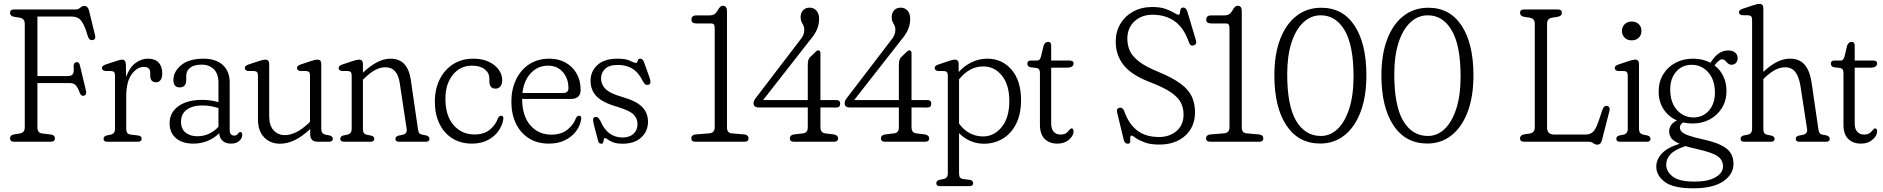

<svg xmlns="http://www.w3.org/2000/svg" viewBox="-20 -750 9966 1016"><path d="M381.5 -700Q394.5 -700 404.5 -709.2Q414.5 -718.5 426.5 -718.5Q444.5 -718.5 451 -694.5L483 -563.5Q489 -541 470 -538Q453 -534.5 445.5 -556.5Q432.5 -600.5 420.2 -623.5Q408 -646.5 393.5 -654.5Q379 -662.5 357.5 -662.5H178V-347.5H339Q359 -347.5 365.8 -358.8Q372.5 -370 369.5 -397Q369 -419 384 -421Q399 -423 403 -403.5L435 -270Q439.5 -248 425 -243.5Q410 -239.5 402 -258.5Q392 -286.5 381.2 -298.5Q370.5 -310.5 349 -310.5H178V-76Q178 -47.5 201.5 -44L251 -38Q270.5 -34.5 270.5 -18Q270.5 0 248.5 0H55Q33 0 33 -18Q33 -34 52.5 -38.5L87 -44Q111 -49 111 -76V-624Q111 -650.5 87 -656L52.5 -661.5Q33 -666 33 -682Q33 -700 55 -700Z M646 -410.5 647.5 -342.5Q664 -391 695.2 -415.2Q726.5 -439.5 763.5 -439.5Q799.5 -439.5 819 -419.2Q838.5 -399 838.5 -361.5Q838.5 -338 829.5 -326.2Q820.5 -314.5 806 -314.5Q775 -314.5 775 -350.5V-364Q775 -396 741.5 -396Q705 -396 676.5 -356.5Q648 -317 648 -240.5V-68Q648 -54.5 653.5 -46.8Q659 -39 674 -37.5L711.5 -33Q729.5 -31 729.5 -15.5Q729.5 0 709.5 0H547.5Q528 0 528 -15.5Q528 -28 543.5 -33L565.5 -37.5Q588.5 -42 588.5 -68V-349Q588.5 -362 584.5 -367.5Q580.5 -373 570.5 -374L535.5 -374.5Q519.5 -377.5 519.5 -390Q519.5 -402 538.5 -408.5L595 -427Q617 -434.5 626.5 -434.5Q644.5 -434.5 646 -410.5Z M877.5 -97.5Q877.5 -154.5 924 -188Q970.5 -221.5 1049 -221.5Q1095 -221.5 1136 -209.5V-312.5Q1136 -359 1111.8 -383.5Q1087.5 -408 1046.5 -408Q1006.5 -408 986 -391.5Q965.5 -375 965.5 -349V-328Q965.5 -287.5 930.5 -287.5Q913 -287.5 905.2 -298.5Q897.5 -309.5 897.5 -326Q897.5 -371 938.8 -405.2Q980 -439.5 1058 -439.5Q1121.5 -439.5 1158.5 -406.5Q1195.5 -373.5 1195.5 -313V-62.5Q1195.5 -32.5 1220 -32.5Q1233.5 -32.5 1240.5 -44Q1246 -51.5 1251 -51.5Q1262 -51.5 1262 -36.5Q1262 -18.5 1246 -4.2Q1230 10 1202.5 10Q1174.5 10 1158 -4.8Q1141.5 -19.5 1140 -45Q1114 -19 1078.8 -4.5Q1043.5 10 1003 10Q945 10 911.2 -18.8Q877.5 -47.5 877.5 -97.5ZM938 -106Q938 -67 962.5 -48Q987 -29 1024 -29Q1089 -29 1136 -79V-178Q1116.5 -184.5 1095.2 -188.2Q1074 -192 1050.5 -192Q998.5 -192 968.2 -169.5Q938 -147 938 -106Z M1345 -119V-349Q1345 -362 1340.8 -367.5Q1336.5 -373 1326.5 -374L1291.5 -374.5Q1275.5 -377.5 1275.5 -390Q1275.5 -402 1294.5 -408.5L1350.5 -427Q1364 -431.5 1371 -433Q1378 -434.5 1383.5 -434.5Q1404.5 -434.5 1404.5 -411.5V-134.5Q1404.5 -86 1427.8 -60.5Q1451 -35 1488 -35Q1515 -35 1546.5 -50Q1578 -65 1613.5 -98.5L1620.5 -105.5V-349Q1620.5 -362 1616.5 -367.5Q1612.5 -373 1602 -374L1567.5 -374.5Q1551.5 -377.5 1551.5 -390Q1551.5 -402 1570 -408.5L1626 -427Q1639.5 -431.5 1646.5 -433Q1653.5 -434.5 1659.5 -434.5Q1680 -434.5 1680 -411.5V-68Q1680 -42 1703 -37.5L1725.5 -33Q1741 -28 1741 -15.5Q1741 0 1721.5 0H1660.5Q1621.5 0 1621.5 -40.5V-67.5Q1539.5 10.5 1462.5 10.5Q1410.5 10.5 1377.8 -23.2Q1345 -57 1345 -119Z M1900.5 -411.5V-365.5Q1979 -439.5 2045.5 -439.5Q2094.5 -439.5 2120.5 -409.8Q2146.5 -380 2153.5 -330L2191.5 -68Q2193.5 -54 2197.5 -47Q2201.5 -40 2214.5 -37.5L2237 -33Q2252.5 -27.5 2252.5 -15.5Q2252.5 0 2233 0H2091Q2072.5 0 2072.5 -15.5Q2072.5 -27.5 2087 -32L2109.5 -36.5Q2136 -42 2132 -67L2095.5 -309.5Q2089.5 -350.5 2071 -372.2Q2052.5 -394 2019 -394Q1993 -394 1966 -380Q1939 -366 1907 -334.5L1900.5 -328V-68Q1900.5 -53.5 1905.5 -46.2Q1910.5 -39 1923.5 -36.5L1946 -32Q1960.5 -27.5 1960.5 -15.5Q1960.5 0 1941.5 0H1800Q1780.5 0 1780.5 -15.5Q1780.5 -28 1796 -33L1818 -37.5Q1841 -42 1841 -68V-349Q1841 -362 1837 -367.5Q1833 -373 1823 -374L1788 -374.5Q1772 -377.5 1772 -390Q1772 -402 1791 -408.5L1846.5 -427Q1860 -431.5 1867.2 -433Q1874.5 -434.5 1880 -434.5Q1900.5 -434.5 1900.5 -411.5Z M2637.5 -326.5Q2637.5 -304.5 2627.8 -292.8Q2618 -281 2602.5 -281Q2569.5 -281 2569.5 -320.5V-334Q2569.5 -364 2545.2 -383.2Q2521 -402.5 2477 -402.5Q2415 -402.5 2376 -353.8Q2337 -305 2337 -228Q2337 -137.5 2380.2 -88Q2423.5 -38.5 2490.5 -38.5Q2543 -38.5 2573.5 -65Q2604 -91.5 2615 -124.5Q2622 -137.5 2631.5 -137.5Q2645.5 -137.5 2643.5 -120Q2638.5 -86.5 2617.5 -56.8Q2596.5 -27 2560.8 -8.5Q2525 10 2477 10Q2417.5 10 2373.2 -18Q2329 -46 2305 -96Q2281 -146 2281 -212Q2281 -277 2306 -328.5Q2331 -380 2377 -409.8Q2423 -439.5 2485 -439.5Q2532.5 -439.5 2566.5 -423.2Q2600.5 -407 2619 -381.2Q2637.5 -355.5 2637.5 -326.5Z M3052.5 -275Q3052.5 -226.5 3001.5 -226.5H2743Q2743.5 -136 2786.5 -86.8Q2829.5 -37.5 2897.5 -37.5Q2950 -37.5 2983 -64.2Q3016 -91 3027.5 -124.5Q3034 -137.5 3044 -137.5Q3057.5 -137.5 3055.5 -120Q3051 -86.5 3029.2 -56.8Q3007.5 -27 2970.8 -8.5Q2934 10 2885 10Q2823.5 10 2778.8 -18.2Q2734 -46.5 2710 -96.5Q2686 -146.5 2686 -212Q2686 -277 2710.5 -328.5Q2735 -380 2780.2 -409.8Q2825.5 -439.5 2888 -439.5Q2935.5 -439.5 2972.8 -418.8Q3010 -398 3031.2 -361Q3052.5 -324 3052.5 -275ZM2880 -402.5Q2826 -402.5 2789 -363Q2752 -323.5 2744.5 -258H2961Q2988 -258 2988 -284Q2988 -334.5 2958.5 -368.5Q2929 -402.5 2880 -402.5Z M3274.5 -22.5Q3311.5 -22.5 3332.5 -42.2Q3353.5 -62 3353.5 -93Q3353.5 -123.5 3332.5 -144.2Q3311.5 -165 3251.5 -183Q3168.5 -207 3136.8 -240.2Q3105 -273.5 3105 -322.5Q3105 -372 3141.2 -405.8Q3177.5 -439.5 3249 -439.5Q3292.5 -439.5 3314.2 -428.2Q3336 -417 3346.5 -417Q3351 -417 3352.5 -422.8Q3354 -428.5 3356.8 -434Q3359.5 -439.5 3368 -439.5Q3374.5 -439.5 3379.5 -435.2Q3384.5 -431 3389 -418.5L3418 -337Q3427.5 -308.5 3414 -302.5Q3395.5 -294.5 3382.5 -319Q3359.5 -366.5 3326.5 -386.5Q3293.5 -406.5 3251 -406.5Q3203 -406.5 3181.8 -385.5Q3160.5 -364.5 3160.5 -335Q3160.5 -303.5 3184 -279.5Q3207.5 -255.5 3271 -237.5Q3347 -216 3378 -184.2Q3409 -152.5 3409 -105.5Q3409 -56 3373.5 -22.8Q3338 10.5 3275 10.5Q3243.5 10.5 3224.5 3Q3205.5 -4.5 3195.8 -12Q3186 -19.5 3182 -19.5Q3176 -19.5 3175 -12Q3174 -4.5 3172.2 3Q3170.5 10.5 3161.5 10.5Q3148 10.5 3144.5 -6.5L3122.5 -90Q3118 -110 3118.5 -118.5Q3119 -127 3127 -130Q3144 -136 3157 -110.5Q3194 -22.5 3274.5 -22.5Z M3664.5 -626Q3639 -626 3639 -646Q3639 -668.5 3664.5 -668.5H3733.5Q3750.5 -668.5 3760.8 -675.2Q3771 -682 3781 -700.5Q3792 -719.5 3805.5 -719.5Q3827 -719.5 3827 -691.5V-76Q3827 -47 3851 -44.5L3920 -38.5Q3941 -35 3941 -18Q3941 0 3919 0H3660Q3638 0 3638 -18Q3638 -35.5 3659.5 -38.5L3734 -44.5Q3762 -47 3762 -76.5V-598.5Q3762 -615 3757.5 -620.5Q3753 -626 3741.5 -626Z M4254.5 -407.5Q4254.5 -433.5 4264.5 -445.5L4291.5 -471.5Q4302.5 -483.5 4310 -483.5Q4321.5 -483.5 4321.5 -468V-220.5H4405.5Q4426 -220.5 4426 -201.5Q4426 -181 4405 -181L4321.5 -181.5V-76.5Q4321.5 -48.5 4345 -44.5L4393.5 -38.5Q4415 -33.5 4415 -18Q4415 0 4392.5 0H4181.5Q4159.5 0 4159.5 -18Q4159.5 -34.5 4180.5 -38.5L4231 -44.5Q4254.5 -48 4254.5 -76.5V-181.5H3994.5Q3967.5 -181.5 3967.5 -204.5Q3967.5 -219 3985.5 -239.5L4214 -538.5Q4236 -563 4236 -592.5Q4236 -606.5 4231.2 -615.5Q4226.5 -624.5 4221.5 -634.5Q4216.5 -644.5 4216.5 -659.5Q4216.5 -680.5 4229 -695Q4241.5 -709.5 4264 -709.5Q4286 -709.5 4300.2 -693.8Q4314.5 -678 4314.5 -650.5Q4314.5 -621 4303.5 -594.8Q4292.5 -568.5 4264.5 -535.5L4018 -220.5H4254.5Z M4736.5 -407.5Q4736.5 -433.5 4746.5 -445.5L4773.5 -471.5Q4784.5 -483.5 4792 -483.5Q4803.5 -483.5 4803.5 -468V-220.5H4887.5Q4908 -220.5 4908 -201.5Q4908 -181 4887 -181L4803.5 -181.5V-76.5Q4803.5 -48.5 4827 -44.5L4875.5 -38.5Q4897 -33.5 4897 -18Q4897 0 4874.5 0H4663.5Q4641.5 0 4641.5 -18Q4641.5 -34.5 4662.5 -38.5L4713 -44.5Q4736.5 -48 4736.5 -76.5V-181.5H4476.5Q4449.5 -181.5 4449.5 -204.5Q4449.5 -219 4467.5 -239.5L4696 -538.5Q4718 -563 4718 -592.5Q4718 -606.5 4713.2 -615.5Q4708.5 -624.5 4703.5 -634.5Q4698.5 -644.5 4698.5 -659.5Q4698.5 -680.5 4711 -695Q4723.5 -709.5 4746 -709.5Q4768 -709.5 4782.2 -693.8Q4796.5 -678 4796.5 -650.5Q4796.5 -621 4785.5 -594.8Q4774.5 -568.5 4746.5 -535.5L4500 -220.5H4736.5Z M5053 -411.5V-368.5Q5083.5 -402.5 5122.5 -421Q5161.5 -439.5 5204 -439.5Q5283 -439.5 5333 -381Q5383 -322.5 5383 -221Q5383 -145 5356.5 -93.5Q5330 -42 5285.5 -15.8Q5241 10.5 5186.5 10.5Q5147.5 10.5 5113.8 -4.5Q5080 -19.5 5055 -45.5V167Q5055 181 5059.5 188.2Q5064 195.5 5078 197.5L5114 202Q5129.5 206.5 5129.5 219.5Q5129.5 235 5110 235H4954Q4934.5 235 4934.5 219.5Q4934.5 207 4950 202L4972.5 197.5Q4995.5 193 4995.5 167V-349Q4995.5 -362 4991.2 -367.5Q4987 -373 4977 -374L4942 -374.5Q4926 -377.5 4926 -390Q4926 -402 4945 -408.5L4998.5 -426.5Q5012 -431 5019.2 -432.8Q5026.5 -434.5 5032.5 -434.5Q5053 -434.5 5053 -411.5ZM5183.5 -398.5Q5144.5 -398.5 5112.2 -380.2Q5080 -362 5055 -330V-96Q5079.5 -62 5112.2 -45Q5145 -28 5182 -28Q5240 -28 5280.5 -77.5Q5321 -127 5321 -215.5Q5321 -301 5281.8 -349.8Q5242.5 -398.5 5183.5 -398.5Z M5463.5 -390.5 5434 -394Q5422.5 -396.5 5419.5 -402Q5416.5 -407.5 5416.5 -414Q5416.5 -429.5 5434.5 -429.5H5467.5Q5475.5 -429.5 5480 -433.8Q5484.5 -438 5488.5 -450.5L5502.5 -509Q5510.5 -528.5 5526 -528.5Q5542.5 -528.5 5542.5 -508.5V-429.5H5639.5Q5661 -429.5 5661 -415Q5661 -392 5625.5 -392H5542.5V-96.5Q5542.5 -68.5 5555.5 -53.2Q5568.5 -38 5591.5 -38Q5612 -38 5622.2 -46Q5632.5 -54 5638.5 -62.2Q5644.5 -70.5 5650.5 -70.5Q5661 -70.5 5661 -54.5Q5661 -32 5637 -11Q5613 10 5575.5 10Q5533.5 10 5508.2 -14.8Q5483 -39.5 5483 -90V-361.5Q5483 -374.5 5479.5 -381.2Q5476 -388 5463.5 -390.5Z M6114 15Q6066.5 15 6036 3.2Q6005.5 -8.5 5989.2 -20.5Q5973 -32.5 5967.5 -32.5Q5961 -32.5 5961.2 -21.8Q5961.5 -11 5960.5 -0.2Q5959.5 10.5 5948.5 10.5Q5930.5 10.5 5926 -11.5L5891.5 -155Q5886.5 -176 5904 -180Q5919.5 -183.5 5928.5 -163.5Q5952 -95 5997 -60Q6042 -25 6113.5 -25Q6168.5 -25 6205.5 -56.5Q6242.5 -88 6243 -142Q6243.5 -175.5 6230 -204.2Q6216.5 -233 6178 -260Q6139.5 -287 6065 -315.5Q5967 -353 5925.5 -406Q5884 -459 5884 -530Q5884 -582.5 5908.5 -623.8Q5933 -665 5976.2 -688.8Q6019.5 -712.5 6076 -713Q6119.5 -713 6148 -702.8Q6176.5 -692.5 6192.8 -682.2Q6209 -672 6216 -672Q6222.5 -672 6223.5 -681.5Q6224.5 -691 6227.2 -700.5Q6230 -710 6242 -710Q6257 -710 6264 -685.5L6308 -538.5Q6315 -516.5 6298 -510.5Q6280 -503.5 6272 -524Q6246 -601.5 6197 -636.8Q6148 -672 6079 -672Q6021 -672 5983.2 -637Q5945.5 -602 5945.5 -545.5Q5945.5 -510.5 5959 -480.8Q5972.5 -451 6008.5 -423.5Q6044.5 -396 6111.5 -369Q6184 -339 6226.2 -308Q6268.5 -277 6286.2 -240Q6304 -203 6303.5 -154Q6303.5 -79 6251.8 -32Q6200 15 6114 15Z M6388.5 -626Q6363 -626 6363 -646Q6363 -668.5 6388.5 -668.5H6457.5Q6474.5 -668.5 6484.8 -675.2Q6495 -682 6505 -700.5Q6516 -719.5 6529.5 -719.5Q6551 -719.5 6551 -691.5V-76Q6551 -47 6575 -44.5L6644 -38.5Q6665 -35 6665 -18Q6665 0 6643 0H6384Q6362 0 6362 -18Q6362 -35.5 6383.5 -38.5L6458 -44.5Q6486 -47 6486 -76.5V-598.5Q6486 -615 6481.5 -620.5Q6477 -626 6465.5 -626Z M6972 -709Q7086 -709 7148.2 -613.8Q7210.5 -518.5 7210.5 -351.5Q7210.5 -239.5 7180 -158.5Q7149.5 -77.5 7094.5 -34Q7039.5 9.5 6966.5 9.5Q6851 9.5 6787.2 -86.5Q6723.5 -182.5 6723.5 -351Q6723.5 -462.5 6754.2 -542.8Q6785 -623 6840.8 -666Q6896.5 -709 6972 -709ZM7142.5 -345.5Q7142.5 -509 7095.8 -589Q7049 -669 6969 -669Q6916.5 -669 6876.5 -631.2Q6836.5 -593.5 6814 -523.8Q6791.5 -454 6791.5 -357.5Q6791.5 -190 6839 -110.2Q6886.5 -30.5 6969.5 -30.5Q7019.5 -30.5 7058.5 -68Q7097.5 -105.5 7120 -176Q7142.5 -246.5 7142.5 -345.5Z M7538.5 -709Q7652.5 -709 7714.8 -613.8Q7777 -518.5 7777 -351.5Q7777 -239.5 7746.5 -158.5Q7716 -77.5 7661 -34Q7606 9.5 7533 9.5Q7417.5 9.5 7353.8 -86.5Q7290 -182.5 7290 -351Q7290 -462.5 7320.8 -542.8Q7351.5 -623 7407.2 -666Q7463 -709 7538.5 -709ZM7709 -345.5Q7709 -509 7662.2 -589Q7615.5 -669 7535.5 -669Q7483 -669 7443 -631.2Q7403 -593.5 7380.5 -523.8Q7358 -454 7358 -357.5Q7358 -190 7405.5 -110.2Q7453 -30.5 7536 -30.5Q7586 -30.5 7625 -68Q7664 -105.5 7686.5 -176Q7709 -246.5 7709 -345.5Z M8225 -661.5 8190.5 -656Q8166.5 -650.5 8166.5 -624V-75Q8166.5 -38 8205 -38H8370Q8395 -38 8410 -52.5Q8425 -67 8439.5 -109.5L8460 -170.5Q8467.5 -192 8484 -189.5Q8502 -185.5 8496.5 -162.5L8457 -8.5Q8451 15.5 8433 15.5Q8421 15.5 8411 7.8Q8401 0 8388 0H8045.5Q8023.5 0 8023.5 -18Q8023.5 -34 8043 -38.5L8077.5 -44Q8101.5 -49 8101.5 -76V-624Q8101.5 -651 8077.5 -656L8043 -661.5Q8023.5 -666 8023.5 -682Q8023.5 -700 8045.5 -700H8223Q8245 -700 8245 -682Q8245 -666.5 8225 -661.5Z M8614.5 -536.5Q8591.5 -536.5 8577.2 -550.5Q8563 -564.5 8563 -586Q8563 -608 8577.2 -622Q8591.5 -636 8614.5 -636Q8637.5 -636 8651.8 -622.2Q8666 -608.5 8666 -586.5Q8666 -564.5 8651.8 -550.5Q8637.5 -536.5 8614.5 -536.5ZM8653 -411.5V-68Q8653 -42 8676 -37.5L8698.5 -33Q8714 -28 8714 -15.5Q8714 0 8694.5 0H8552.5Q8533 0 8533 -15.5Q8533 -28.5 8548.5 -33L8570.5 -37.5Q8593.5 -42 8593.5 -68V-349Q8593.5 -362 8589.5 -367.5Q8585.5 -373 8575.5 -374L8540.5 -374.5Q8524.5 -377.5 8524.5 -390Q8524.5 -402 8543.5 -408.5L8599 -427Q8612.5 -431.5 8619.8 -433Q8627 -434.5 8632.5 -434.5Q8653 -434.5 8653 -411.5Z M8989.5 -13Q9074.5 5 9113.8 34.2Q9153 63.5 9153 117.5Q9153 172.5 9098.8 209.5Q9044.5 246.5 8940 246.5Q8835 246.5 8789.8 212.8Q8744.5 179 8744.5 131.5Q8744.5 94 8774.2 62Q8804 30 8868 11Q8834 -4 8823.2 -20.2Q8812.5 -36.5 8812.5 -55Q8812.5 -72.5 8822.8 -87.8Q8833 -103 8854 -112.5Q8809 -132.5 8783 -172.2Q8757 -212 8757 -265.5Q8757 -317 8780.8 -356.2Q8804.5 -395.5 8845.8 -417.5Q8887 -439.5 8939 -439.5Q8990.5 -439.5 9031 -418L9037 -426.5Q9074.5 -483 9124 -483Q9147 -483 9161 -472.2Q9175 -461.5 9175 -443Q9175 -427 9166.2 -417.2Q9157.5 -407.5 9142.5 -407.5Q9130.5 -407.5 9123.2 -414.8Q9116 -422 9109.2 -429Q9102.5 -436 9092 -436Q9077.5 -436 9052.5 -404Q9082.5 -381.5 9099.2 -346.8Q9116 -312 9116 -269Q9116 -218 9092.2 -179.2Q9068.5 -140.5 9028 -118.5Q8987.5 -96.5 8937 -96.5Q8910 -96.5 8886 -102Q8869.5 -91 8869.5 -75Q8869.5 -63 8878.8 -53Q8888 -43 8914 -33.5Q8940 -24 8989.5 -13ZM8929.5 -407Q8878.5 -406.5 8847 -367.5Q8815.5 -328.5 8818.5 -266Q8821 -203 8856.2 -165.5Q8891.5 -128 8943.5 -128.5Q8994.5 -129.5 9026 -168.5Q9057.5 -207.5 9054.5 -270Q9052 -333 9016.5 -370.5Q8981 -408 8929.5 -407ZM8797 121.5Q8797 157 8831 184Q8865 211 8948 211Q9018 211 9057.8 188Q9097.5 165 9097.5 131Q9097.5 95.5 9067.2 75.5Q9037 55.5 8959 38.5Q8924.5 31 8899 23Q8841 42.5 8819 67Q8797 91.5 8797 121.5Z M9311 -706.5V-369.5Q9349.5 -406 9384 -422.8Q9418.5 -439.5 9451.5 -439.5Q9503 -439.5 9530 -407.2Q9557 -375 9566 -315L9602 -68Q9604 -54 9608 -47Q9612 -40 9625 -37.5L9647 -33Q9662.5 -27.5 9662.5 -15.5Q9662.5 0 9643 0H9501Q9482.5 0 9482.5 -15.5Q9482.5 -27.5 9497 -32L9519.5 -36.5Q9546 -42 9542.5 -67L9507.5 -294.5Q9499.5 -343.5 9480.5 -368.8Q9461.5 -394 9425.5 -394Q9403 -394 9377 -381.8Q9351 -369.5 9318 -338.5L9311 -331.5V-68Q9311 -53.5 9315.8 -46.2Q9320.5 -39 9333.5 -36.5L9356 -32Q9370.5 -27.5 9370.5 -15.5Q9370.5 0 9352 0H9210Q9190.5 0 9190.5 -15.5Q9190.5 -28 9206 -33L9228.5 -37.5Q9251.5 -42 9251.5 -68V-644Q9251.5 -657 9247.2 -662.5Q9243 -668 9233 -669L9198 -669.5Q9182 -672.5 9182 -685Q9182 -697 9201 -703.5L9257 -722Q9270.5 -726.5 9277.5 -728Q9284.5 -729.5 9290.5 -729.5Q9311 -729.5 9311 -706.5Z M9715.5 -390.5 9686 -394Q9674.5 -396.5 9671.5 -402Q9668.5 -407.5 9668.5 -414Q9668.5 -429.5 9686.5 -429.5H9719.5Q9727.5 -429.5 9732 -433.8Q9736.5 -438 9740.5 -450.5L9754.5 -509Q9762.5 -528.5 9778 -528.5Q9794.5 -528.5 9794.5 -508.5V-429.5H9891.5Q9913 -429.5 9913 -415Q9913 -392 9877.5 -392H9794.5V-96.5Q9794.5 -68.5 9807.5 -53.2Q9820.5 -38 9843.5 -38Q9864 -38 9874.2 -46Q9884.5 -54 9890.5 -62.2Q9896.5 -70.5 9902.5 -70.5Q9913 -70.5 9913 -54.5Q9913 -32 9889 -11Q9865 10 9827.5 10Q9785.5 10 9760.2 -14.8Q9735 -39.5 9735 -90V-361.5Q9735 -374.5 9731.5 -381.2Q9728 -388 9715.5 -390.5Z"/></svg>

Font: Fraunces 144pt S100 Light
Style: Regular
Weight: 300
Version: Version 1.000; ttfautohint (v1.8.3)